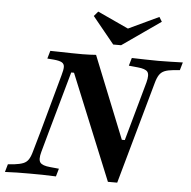

<svg xmlns="http://www.w3.org/2000/svg" viewBox="-73 -823 877 880"><g transform="rotate(5 365.5 -382.5)"><path d="M455.6 4 257.3 -480.6H244.4L166.1 -201.6H129L201.6 -465.3Q208.9 -490.3 208.5 -503.6Q208.1 -516.9 197.2 -523.4Q186.3 -529.8 160.5 -532.3L129.8 -534.7L140.3 -571Q157.3 -571 182.7 -570.2Q208.1 -569.4 236.7 -569Q265.3 -568.5 290.3 -568.5H287.9Q307.3 -568.5 323 -569.4Q338.7 -570.2 350.8 -571L502.4 -193.5H516.1L591.9 -465.3Q601.6 -501.6 591.5 -514.5Q581.5 -527.4 546 -530.6L504.8 -534.7L515.3 -571Q546 -570.2 578.2 -569.4Q610.5 -568.5 637.1 -568.5Q665.3 -568.5 694 -569.4Q722.6 -570.2 750 -571L739.5 -534.7L710.5 -532.3Q684.7 -529.8 669.4 -523.4Q654 -516.9 645.2 -503.2Q636.3 -489.5 629.8 -465.3L498.4 4ZM139.5 -105.6Q129.8 -70.2 139.9 -56.9Q150 -43.5 185.5 -40.3L226.6 -36.3L216.1 0Q185.5 -1.6 153.2 -2Q121 -2.4 94.4 -2.4Q66.1 -2.4 37.5 -2Q8.9 -1.6 -18.5 0L-8.1 -36.3L21 -38.7Q46.8 -41.9 62.1 -48Q77.4 -54 86.3 -67.7Q95.2 -81.5 101.6 -105.6L129 -201.6H166.1ZM625 -769.4 637.9 -748.4 461.3 -625H425L325 -747.6L343.5 -769.4L509.7 -692.7L441.9 -683.1Z"/></g></svg>

Font: Playfair 9pt
Style: Bold Italic
Weight: 700
Italic angle: -15.6°
Designer: Claus Eggers Sørensen
Foundry: Claus Eggers Sørensen
Version: Version 2.203